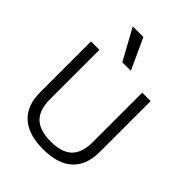

<svg xmlns="http://www.w3.org/2000/svg" viewBox="-278 -1140 1290 1290"><g transform="rotate(45 367.5 -495.0)"><path d="M368 10Q229 10 156.5 -55.5Q84 -121 84 -247V-730H164V-260Q164 -159 214 -111Q264 -63 368 -63Q472 -63 521.5 -111Q571 -159 571 -260V-730H651V-247Q651 -121 579 -55.5Q507 10 368 10ZM332 -780 211 -1000H312L413 -780Z"/></g></svg>

Font: M PLUS 1 Thin
Style: Regular
Weight: 400
Version: Version 1.001